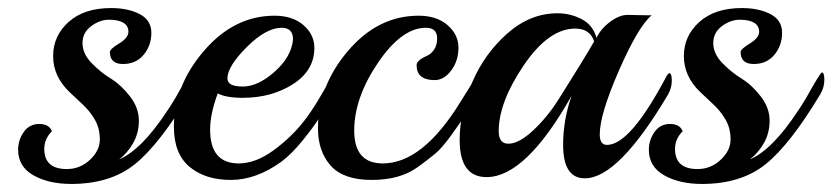

<svg xmlns="http://www.w3.org/2000/svg" viewBox="-20 -437 2068 477"><path d="M451 -203Q376 -78 315 -29Q254 20 157 20Q101 20 63 -1.5Q25 -23 25 -65Q25 -89 39 -109Q53 -129 77.5 -129Q102 -129 109 -111Q90 -92 90 -67Q90 -17 146 -17Q179 -17 203.5 -40Q228 -63 228 -90.5Q228 -118 216 -139Q204 -160 187 -176Q170 -192 153 -208Q112 -247 112 -297.5Q112 -348 150.5 -382.5Q189 -417 256 -417Q298 -417 327 -402Q356 -387 356 -355.5Q356 -324 337 -301Q318 -278 285.5 -278Q253 -278 253 -308Q253 -315 276 -329Q299 -343 299 -358Q299 -373 286.5 -380.5Q274 -388 251 -388Q228 -388 206.5 -372Q185 -356 185 -330Q185 -304 207 -281Q229 -258 255 -242Q281 -226 303 -197.5Q325 -169 325 -137.5Q325 -106 310.5 -81Q296 -56 276 -41Q332 -65 395 -161Q401 -169 416 -194Q451 -257 455 -257Q461 -257 461 -238.5Q461 -220 451 -203Z M814 -260Q820 -260 820 -240.5Q820 -221 804 -194Q788 -167 772.5 -143Q757 -119 731 -87Q705 -55 680 -36Q617 10 553.5 10Q490 10 451 -22.5Q412 -55 412 -122Q412 -224 487 -311Q562 -398 662 -398Q707 -398 734 -374.5Q761 -351 761 -318Q761 -262 708 -228Q655 -194 583 -194Q541 -194 521 -205Q502 -154 502 -115Q502 -31 573 -31Q615 -31 659.5 -63.5Q704 -96 735.5 -136.5Q767 -177 807 -253Q811 -260 814 -260ZM708 -339Q708 -368 680 -368Q641 -368 593 -320Q545 -272 545 -242Q545 -222 583 -222Q621 -222 662.5 -259Q704 -296 708 -339Z M1170 -256Q1176 -256 1176 -237Q1176 -218 1159.5 -190Q1143 -162 1133.5 -147.5Q1124 -133 1101 -101Q1078 -69 1061 -55Q1044 -41 1018 -22Q974 10 903.5 10Q833 10 801.5 -25.5Q770 -61 770 -118Q770 -223 844.5 -310.5Q919 -398 1020 -398Q1065 -398 1092 -374.5Q1119 -351 1119 -318.5Q1119 -286 1101 -262Q1083 -238 1060 -238Q1015 -238 1015 -275Q1015 -287 1040 -298Q1050 -302 1058 -313Q1066 -324 1066 -342Q1066 -368 1038 -368Q978 -368 919 -281Q860 -194 860 -112.5Q860 -31 931 -31Q1030 -31 1124 -184Q1143 -214 1155.5 -235Q1168 -256 1170 -256Z M1539 -400 1589 -399H1599Q1566 -372 1518 -262.5Q1470 -153 1470 -103Q1470 -77 1488 -77Q1546 -77 1636 -248Q1640 -255 1643 -255Q1649 -255 1649 -236.5Q1649 -218 1639 -201Q1516 6 1433 6Q1379 6 1379 -77Q1379 -139 1400 -199Q1286 3 1189 3Q1122 3 1122 -89Q1122 -159 1152.5 -231Q1183 -303 1240 -353.5Q1297 -404 1365 -404Q1397 -404 1425 -389.5Q1453 -375 1462 -343Q1473 -366 1496 -383Q1519 -400 1539 -400ZM1456 -334Q1446 -366 1409 -366Q1343 -366 1281 -274.5Q1219 -183 1219 -111Q1219 -80 1243 -80Q1269 -80 1304 -112.5Q1339 -145 1367 -189Q1429 -287 1456 -334Z M2018 -203Q1943 -78 1882 -29Q1821 20 1724 20Q1668 20 1630 -1.5Q1592 -23 1592 -65Q1592 -89 1606 -109Q1620 -129 1644.5 -129Q1669 -129 1676 -111Q1657 -92 1657 -67Q1657 -17 1713 -17Q1746 -17 1770.5 -40Q1795 -63 1795 -90.5Q1795 -118 1783 -139Q1771 -160 1754 -176Q1737 -192 1720 -208Q1679 -247 1679 -297.5Q1679 -348 1717.5 -382.5Q1756 -417 1823 -417Q1865 -417 1894 -402Q1923 -387 1923 -355.5Q1923 -324 1904 -301Q1885 -278 1852.5 -278Q1820 -278 1820 -308Q1820 -315 1843 -329Q1866 -343 1866 -358Q1866 -373 1853.5 -380.5Q1841 -388 1818 -388Q1795 -388 1773.5 -372Q1752 -356 1752 -330Q1752 -304 1774 -281Q1796 -258 1822 -242Q1848 -226 1870 -197.5Q1892 -169 1892 -137.5Q1892 -106 1877.5 -81Q1863 -56 1843 -41Q1899 -65 1962 -161Q1968 -169 1983 -194Q2018 -257 2022 -257Q2028 -257 2028 -238.5Q2028 -220 2018 -203Z"/></svg>

Font: Playball
Style: Regular
Weight: 400
Designer: Robert E. Leuschke
Foundry: Robert E. Leuschke
Version: Version 1.001